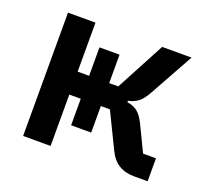

<svg xmlns="http://www.w3.org/2000/svg" viewBox="-95 -636 829 755"><g transform="rotate(20 320.0 -258.0)"><path d="M232 -215H184V0H69V-516H184V-311H232V-430H316V-311H354L463 -516H586L484 -332Q468 -303 451 -289.5Q434 -276 409 -271V-265Q436 -261 453 -247Q470 -233 485 -202L536 -96H590V0H533Q495 0 468 -17Q441 -34 423 -73L354 -215H316V-104H232Z"/></g></svg>

Font: Writer SemiBold
Style: Regular
Weight: 600
Monospace: yes
Designer: Mike Abbink, Paul van der Laan, Pieter van Rosmalen
Foundry: Bold Monday
Version: Version 2.001 2020